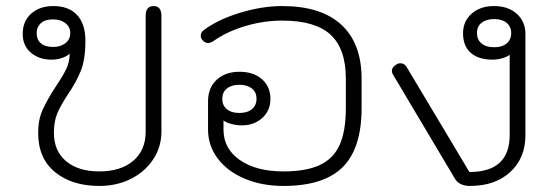

<svg xmlns="http://www.w3.org/2000/svg" viewBox="-20 -604 1830 634"><path d="M106 -165Q106 -209 121 -242Q136 -275 164 -318Q187 -352 198.5 -375.5Q210 -399 210 -427Q201 -418 184.5 -412.5Q168 -407 150 -407Q109 -407 82 -430Q55 -453 55 -492Q55 -534 83 -559Q111 -584 156 -584Q207 -584 234.5 -554.5Q262 -525 262 -469Q262 -408 247 -370.5Q232 -333 204 -292Q181 -257 169.5 -230.5Q158 -204 158 -165Q158 -106 198 -72Q238 -38 308 -38Q379 -38 420 -73Q461 -108 461 -169V-552Q461 -584 487 -584Q513 -584 513 -552V-169Q513 -119 486 -78Q459 -37 412.5 -13.5Q366 10 308 10Q218 10 162 -35.5Q106 -81 106 -165ZM212 -495Q212 -515 196 -527.5Q180 -540 156 -540Q128 -540 114.5 -527Q101 -514 101 -495Q101 -473 115 -461Q129 -449 156 -449Q180 -449 196 -461.5Q212 -474 212 -495Z M667 -176V-270Q667 -314 695.5 -340.5Q724 -367 771 -367Q817 -367 845 -342.5Q873 -318 873 -277Q873 -239 846 -214.5Q819 -190 778 -190Q762 -190 744.5 -194.5Q727 -199 718 -206V-176Q718 -113 772 -75.5Q826 -38 916 -38Q991 -38 1036 -59Q1081 -80 1101.5 -125.5Q1122 -171 1122 -247V-344Q1122 -443 1071.5 -489.5Q1021 -536 912 -536Q852 -536 792 -518.5Q732 -501 687 -470Q676 -462 667 -462Q657 -462 649 -471Q643 -477 643 -486Q643 -497 651 -503Q696 -538 770 -561Q844 -584 912 -584Q1040 -584 1107 -522.5Q1174 -461 1174 -344V-247Q1174 -114 1111.5 -52Q1049 10 916 10Q845 10 788 -14Q731 -38 699 -80.5Q667 -123 667 -176ZM827 -278Q827 -300 811.5 -312Q796 -324 770 -324Q744 -324 729 -311.5Q714 -299 714 -278Q714 -256 729 -243.5Q744 -231 770 -231Q797 -231 812 -243.5Q827 -256 827 -278Z M1481 -16 1277 -359Q1274 -365 1274 -370Q1274 -382 1289 -391Q1294 -395 1302 -395Q1317 -395 1325 -379L1530 -36Q1663 -36 1663 -158V-423Q1654 -416 1638 -411.5Q1622 -407 1607 -407Q1560 -407 1534.5 -429.5Q1509 -452 1509 -494Q1509 -534 1537.5 -559Q1566 -584 1611 -584Q1658 -584 1686.5 -558.5Q1715 -533 1715 -491V-158Q1715 -82 1665 -36Q1615 10 1532 10Q1495 10 1481 -16ZM1668 -495Q1668 -516 1653 -528.5Q1638 -541 1612 -541Q1586 -541 1570.5 -529Q1555 -517 1555 -495Q1555 -473 1570 -460.5Q1585 -448 1612 -448Q1638 -448 1653 -460.5Q1668 -473 1668 -495Z"/></svg>

Font: Kodchasan ExtraLight
Style: Regular
Weight: 275
Version: Version 1.000; ttfautohint (v1.6)